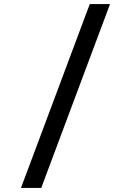

<svg xmlns="http://www.w3.org/2000/svg" viewBox="-20 -780 640 938"><path d="M181.5 138H82.5L418.5 -760H517.5Z"/></svg>

Font: Lilex Medium
Style: Regular
Weight: 500
Designer: Mike Abbink, Paul van der Laan, Pieter van Rosmalen, Mikhael Khrustik
Foundry: Mikhael Khrustik
Version: Version 1.100